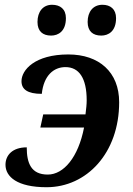

<svg xmlns="http://www.w3.org/2000/svg" viewBox="-20 -774 556 804"><path d="M404 -625C434 -625 466 -643 466 -698C466 -736 442 -754 409 -754C370 -754 347 -725 347 -682C347 -643 369 -625 404 -625ZM194 -625C224 -625 256 -643 256 -698C256 -736 232 -754 198 -754C160 -754 137 -725 137 -682C137 -643 159 -625 194 -625ZM175 10C343 10 479 -133 479 -346C479 -472 395 -546 266 -546C126 -546 70 -481 70 -434C70 -400 95 -381 155 -381C163 -458 205 -493 254 -493C311 -493 343 -447 343 -354C343 -337 341 -319 338 -295H161L149 -240H332C308 -116 247 -43 180 -43C110 -43 92 -91 92 -157C32 -157 3 -124 3 -84C3 -34 52 10 175 10Z"/></svg>

Font: Noto Serif SemiBold
Style: Italic
Weight: 600
Italic angle: -12°
Designer: Monotype Design Team
Foundry: Monotype Imaging Inc.
Version: Version 2.014